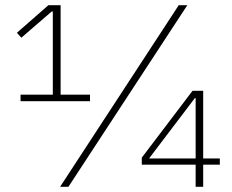

<svg xmlns="http://www.w3.org/2000/svg" viewBox="-20 -718 891 738"><path d="M59 -329V-354H183V-674H179L62 -573L45 -592L166 -698H213V-354H326V-329ZM211 0 667 -698H700L243 0ZM732 0V-85H525V-112L720 -369H761V-109H825V-85H761V0ZM732 -341H729L553 -109H732Z"/></svg>

Font: IBM Plex Sans Hebrew ExtraLight
Style: Regular
Weight: 200
Designer: Mike Abbink, Paul van der Laan, Pieter van Rosmalen, Yanek Iontef
Foundry: Bold Monday
Version: Version 1.2